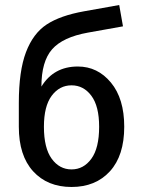

<svg xmlns="http://www.w3.org/2000/svg" viewBox="-20 -735 565 765"><path d="M55 -230V-325Q55 -452 83.5 -527Q112 -602 166 -637.5Q220 -673 315 -690L455 -715L470 -630L330 -605Q230 -587 187.5 -538.5Q145 -490 145 -390Q194 -470 290 -470Q369 -470 422 -406Q475 -342 475 -230Q475 -115 418 -52.5Q361 10 265 10Q169 10 112 -52.5Q55 -115 55 -230ZM375 -230Q375 -312 344 -353.5Q313 -395 265 -395Q217 -395 186 -353.5Q155 -312 155 -230Q155 -145 186 -102.5Q217 -60 265 -60Q313 -60 344 -102.5Q375 -145 375 -230Z"/></svg>

Font: Scada
Style: Regular
Weight: 400
Designer: Jovanny Lemonad
Foundry: Jovanny Lemonad
Version: Version 4.100;PS 004.100;hotconv 1.0.88;makeotf.lib2.5.64775